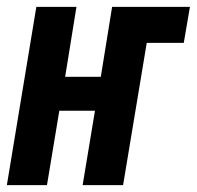

<svg xmlns="http://www.w3.org/2000/svg" viewBox="-38 -540 574 560"><path d="M-18 0 68 -520H185L152 -316H256L289 -520H516L498 -415H390L321 0H203L239 -217H135L99 0Z"/></svg>

Font: Iosevka SS04 Extrabold Oblique
Style: Regular
Weight: 800
Italic angle: -9°
Monospace: yes
Designer: Belleve Invis
Foundry: Belleve Invis
Version: Version 19.0.0; ttfautohint (v1.8.4)